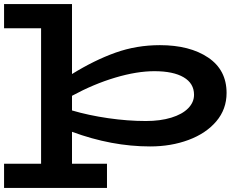

<svg xmlns="http://www.w3.org/2000/svg" viewBox="-56 -706 1190 944"><path d="M1058 -249Q1058 -169 1007.5 -109.5Q957 -50 871 -18Q785 14 682 14Q493 14 298 -58V99H470V218H-36V99H146V-567H-36V-686H298V-342Q408 -410 511.5 -447Q615 -484 730 -484Q877 -484 967.5 -423Q1058 -362 1058 -249ZM898 -240Q898 -296 847 -326Q796 -356 703 -356Q617 -356 511 -324.5Q405 -293 298 -235V-163Q379 -139 475.5 -125Q572 -111 661 -111Q732 -111 786 -127.5Q840 -144 869 -173.5Q898 -203 898 -240Z"/></svg>

Font: BioRhyme Expanded ExtraBold
Style: Regular
Weight: 800
Width: 7
Designer: Aoife Mooney
Foundry: Aoife Mooney Type
Version: Version 1.001